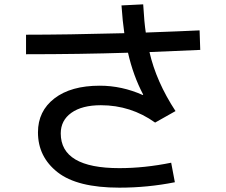

<svg xmlns="http://www.w3.org/2000/svg" viewBox="-20 -820 1040 885"><path d="M445 -335Q358 -335 309 -300Q260 -265 260 -205Q260 -45 530 -45Q646 -45 769 -70L786 20Q661 45 530 45Q336 45 245.5 -26Q155 -97 155 -210Q155 -308 231 -366.5Q307 -425 440 -425Q542 -425 638 -382L640 -384Q594 -471 570 -577Q349 -570 100 -570V-660Q285 -660 553 -667Q545 -722 540 -795L640 -800Q645 -714 652 -670Q818 -676 900 -680L903 -590Q823 -586 669 -580Q700 -444 789 -308L695 -255Q583 -335 445 -335Z"/></svg>

Font: Mplus 1p Medium
Style: Regular
Weight: 500
Version: Version 1.061